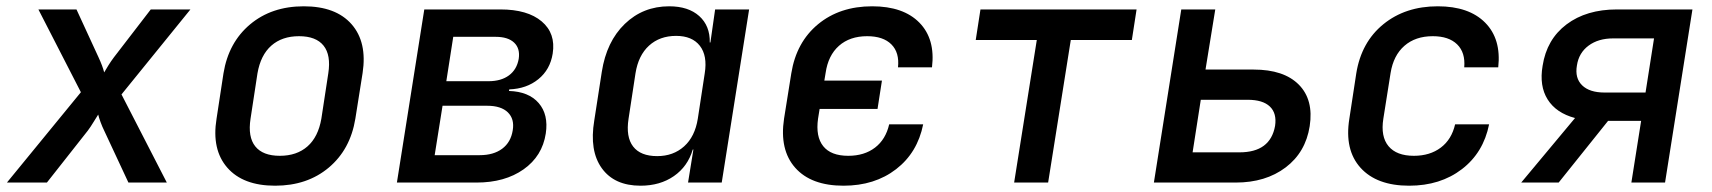

<svg xmlns="http://www.w3.org/2000/svg" viewBox="-20 -580 5440 610"><path d="M2 0 237 -287 102 -550H223L293 -398Q306 -370 311 -350Q316 -359 324.5 -372.5Q333 -386 342 -398L459 -550H585L366 -280L510 0H388L311 -165Q305 -177 299.5 -192Q294 -207 292 -216Q286 -207 277 -192Q268 -177 259 -165L129 0Z M854 10Q752 10 702 -47.5Q652 -105 668 -203L690 -347Q706 -445 774.5 -502.5Q843 -560 945 -560Q1047 -560 1097 -503Q1147 -446 1132 -348L1109 -203Q1093 -105 1024.5 -47.5Q956 10 854 10ZM869 -85Q923 -85 957 -115Q991 -145 1001 -203L1023 -347Q1032 -405 1008 -435Q984 -465 930 -465Q876 -465 842 -435Q808 -405 798 -347L776 -203Q767 -145 791 -115Q815 -85 869 -85Z M1241 0 1328 -550H1570Q1656 -550 1701 -512Q1746 -474 1736 -410Q1728 -359 1690.5 -328.5Q1653 -298 1598 -296L1597 -291Q1660 -289 1691.5 -252.5Q1723 -216 1714 -156Q1703 -84 1643.5 -42Q1584 0 1494 0ZM1398 -322H1532Q1572 -322 1597 -340.5Q1622 -359 1628 -393Q1633 -426 1613.5 -444.5Q1594 -463 1555 -463H1420ZM1361 -87H1504Q1548 -87 1575.5 -107.5Q1603 -128 1609 -166Q1615 -202 1593.5 -223Q1572 -244 1528 -244H1386Z M2015 10Q1932 10 1892 -45.5Q1852 -101 1868 -197L1892 -352Q1907 -448 1965 -504Q2023 -560 2106 -560Q2167 -560 2201.5 -529Q2236 -498 2235 -445H2237L2252 -550H2360L2273 0H2166L2183 -105H2181Q2165 -51 2121 -20.5Q2077 10 2015 10ZM2068 -84Q2119 -84 2153.5 -115Q2188 -146 2197 -203L2219 -347Q2228 -403 2203.5 -434.5Q2179 -466 2128 -466Q2076 -466 2042 -435Q2008 -404 1999 -347L1977 -203Q1968 -145 1991.5 -114.5Q2015 -84 2068 -84Z M2660 10Q2557 10 2506.5 -47Q2456 -104 2471 -203L2494 -347Q2510 -446 2579 -503Q2648 -560 2751 -560Q2850 -560 2901 -508Q2952 -456 2941 -366H2833Q2838 -413 2812 -439Q2786 -465 2735 -465Q2680 -465 2645.5 -434.5Q2611 -404 2603 -348L2599 -324H2782L2768 -234H2584L2579 -203Q2571 -146 2595.5 -115.5Q2620 -85 2675 -85Q2726 -85 2760 -111Q2794 -137 2805 -185H2913Q2895 -95 2827 -42.5Q2759 10 2660 10Z M3202 0 3274 -453H3080L3095 -550H3591L3576 -453H3382L3310 0Z M3646 0 3733 -550H3841L3810 -359H3963Q4059 -359 4106.5 -311Q4154 -263 4141 -179Q4128 -96 4064.5 -48Q4001 0 3906 0ZM3769 -96H3918Q4016 -96 4031 -180Q4037 -220 4014.5 -241.5Q3992 -263 3944 -263H3795Z M4457 10Q4354 10 4302.5 -47Q4251 -104 4267 -203L4289 -347Q4305 -446 4375 -503Q4445 -560 4548 -560Q4647 -560 4698.5 -508Q4750 -456 4740 -366H4632Q4636 -413 4609.5 -439Q4583 -465 4532 -465Q4477 -465 4442 -434.5Q4407 -404 4398 -348L4375 -203Q4366 -146 4391.5 -115.5Q4417 -85 4472 -85Q4523 -85 4557.5 -111Q4592 -137 4603 -185H4711Q4693 -95 4624.5 -42.5Q4556 10 4457 10Z M4813 0 4984 -205Q4924 -221 4897 -264Q4870 -307 4881 -371Q4894 -455 4957 -502.5Q5020 -550 5117 -550H5357L5270 0H5163L5194 -196H5089L4932 0ZM5078 -286H5208L5235 -458H5105Q5058 -458 5027 -435Q4996 -412 4990 -372Q4983 -332 5006.5 -309Q5030 -286 5078 -286Z"/></svg>

Font: NKDuy Mono SemiBold
Style: Italic
Weight: 600
Italic angle: -9°
Monospace: yes
Designer: NKDuy
Foundry: NKDuy
Version: Version 2.251; ttfautohint (v1.8.4.7-5d5b)